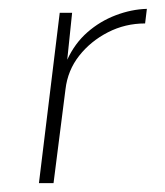

<svg xmlns="http://www.w3.org/2000/svg" viewBox="-20 -414 372 434"><path d="M143 -385 132 -279Q149 -316 177.5 -341Q206 -366 241.5 -379.5Q277 -393 312 -394L308 -361Q263 -361 224 -341Q185 -321 159 -288Q133 -255 128 -212L101 0H68L115 -385Z"/></svg>

Font: Josefin Sans Thin ExtraLight
Style: Italic
Weight: 250
Italic angle: -7°
Version: Version 2.000